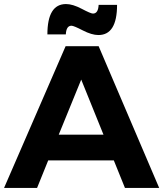

<svg xmlns="http://www.w3.org/2000/svg" viewBox="-23 -928 806 948"><path d="M330 -801Q304 -801 302 -758H211Q211 -908 303 -908Q336 -908 380.5 -884.5Q425 -861 436 -861Q462 -861 464 -904H555Q555 -755 463 -755Q430 -755 385.5 -778Q341 -801 330 -801ZM594 0 539 -136H215L160 0H-3L301 -700H464L763 0ZM267 -263H488L378 -535Z"/></svg>

Font: Montserrat-Arabic SemiBold
Style: Regular
Weight: 600
Designer: Mohamed Gaber
Foundry: Kief Type Foundry
Version: Version 5.008;PS 005.008;hotconv 1.0.88;makeotf.lib2.5.64775